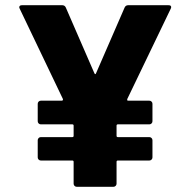

<svg xmlns="http://www.w3.org/2000/svg" viewBox="-20 -720 725 738"><path d="M627 -700Q634 -700 636 -697.5Q638 -695 638 -693Q638 -690 636 -686L469 -339Q469 -338 469 -336Q469 -335 469.5 -334Q470 -333 473 -333H554Q559 -333 562.5 -329.5Q566 -326 566 -321V-254Q566 -249 562.5 -245.5Q559 -242 554 -242H433Q428 -242 428 -237V-198Q428 -193 433 -193H554Q559 -193 562.5 -189.5Q566 -186 566 -181V-115Q566 -110 562.5 -106.5Q559 -103 554 -103H433Q428 -103 428 -98V-14Q428 -9 424.5 -5.5Q421 -2 416 -2H275Q270 -2 266.5 -5.5Q263 -9 263 -14V-98Q263 -103 258 -103H137Q132 -103 128.5 -106.5Q125 -110 125 -115V-181Q125 -186 128.5 -189.5Q132 -193 137 -193H258Q263 -193 263 -198V-237Q263 -242 258 -242H137Q132 -242 128.5 -245.5Q125 -249 125 -254V-321Q125 -326 128.5 -329.5Q132 -333 137 -333H218Q220 -333 221 -334.5Q222 -336 222 -337Q222 -338 222 -339L56 -686Q54 -690 54 -692Q54 -700 65 -700H219Q229 -700 233 -691L343 -438Q345 -435 346 -435Q348 -435 349 -438L459 -691Q463 -700 473 -700Z"/></svg>

Font: LinhAnh ExtBd
Style: Regular
Weight: 800
Designer: Jeremy Tribby
Foundry: Tribby Type
Version: Version 1.408